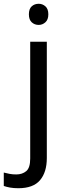

<svg xmlns="http://www.w3.org/2000/svg" viewBox="-75 -757 353 1017"><path d="M78 -681Q78 -710 93 -723.5Q108 -737 130 -737Q150 -737 165.5 -723.5Q181 -710 181 -681Q181 -653 165.5 -639Q150 -625 130 -625Q108 -625 93 -639Q78 -653 78 -681ZM22 240Q-3 240 -22 236.5Q-41 233 -55 228V157Q-40 161 -24 164Q-8 167 11 167Q43 167 64 149.5Q85 132 85 83V-536H173V80Q173 155 137 197.5Q101 240 22 240Z"/></svg>

Font: Noto Sans Tirhuta
Style: Regular
Weight: 400
Designer: Monotype Design Team
Foundry: Monotype Imaging Inc.
Version: Version 2.003; ttfautohint (v1.8.4.7-5d5b)